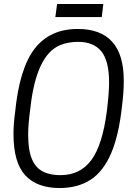

<svg xmlns="http://www.w3.org/2000/svg" viewBox="-20 -937 689 968"><path d="M501 -851ZM493 -851H259L268 -917H501ZM280 11Q167 11 107.5 -53Q48 -117 48 -262Q48 -311 56 -370Q78 -593 155 -692Q232 -791 372 -791Q604 -791 604 -531Q604 -472 596 -410Q580 -256 540 -163.5Q500 -71 435.5 -30Q371 11 280 11ZM285 -54Q384 -54 440.5 -130Q497 -206 519 -379Q530 -469 530 -521Q530 -630 491 -678Q452 -726 374 -726Q322 -726 282 -709Q162 -658 133 -391Q122 -309 122 -260L123 -227Q127 -138 165 -96Q203 -54 285 -54Z"/></svg>

Font: Tanohe Sans
Style: Italic
Weight: 400
Designer: Village Type and Design LLC & Cristiano Sobral
Foundry: Cooper Hewitt Smithsonian Design Museum
Version: Version 1.00;September 29, 2021;FontCreator 13.0.0.2655 64-b